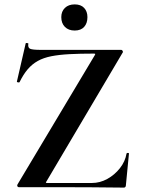

<svg xmlns="http://www.w3.org/2000/svg" viewBox="-20 -852 645 874"><path d="M60 -13 411 -600Q414 -605 413.5 -606.5Q413 -608 406 -608Q344 -608 296.5 -605.5Q249 -603 213.5 -596Q178 -589 152 -574.5Q126 -560 106 -536.5Q86 -513 69 -478Q68 -476 62 -477Q56 -478 57 -481L97 -655Q98 -657 104 -656Q110 -655 109 -653Q106 -635 117 -630Q128 -625 166 -625Q226 -625 313 -625Q400 -625 531 -625Q536 -625 538.5 -620Q541 -615 538 -612L192 -27Q188 -22 189 -20.5Q190 -19 196 -19Q261 -19 314 -19Q367 -19 398 -19Q435 -19 468.5 -37.5Q502 -56 526 -86.5Q550 -117 556 -153Q557 -156 562 -156Q567 -156 567 -153L553 -8Q553 -5 551 -1.5Q549 2 544 2Q470 1 387.5 0.5Q305 0 222.5 0Q140 0 65 0Q61 0 59 -4.5Q57 -9 60 -13ZM320 -713Q292 -713 275.5 -729.5Q259 -746 259 -774Q259 -800 275.5 -816Q292 -832 320 -832Q348 -832 363 -816Q378 -800 378 -774Q378 -746 363 -729.5Q348 -713 320 -713Z"/></svg>

Font: Cormorant
Style: Bold
Weight: 700
Designer: Christian Thalmann (Catharsis Fonts)
Foundry: Catharsis Fonts
Version: Version 4.000